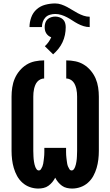

<svg xmlns="http://www.w3.org/2000/svg" viewBox="-20 -1085 640 1113"><path d="M202 8Q177 8 153 -0.5Q129 -9 110 -26Q91 -43 79 -65Q67 -87 60 -111Q53 -135 50 -160Q47 -185 47 -210V-525Q47 -551 51 -578Q55 -605 65.5 -629.5Q76 -654 93.5 -675Q111 -696 133.5 -710Q156 -724 182.5 -729.5Q209 -735 236 -735V-630Q225 -630 214.5 -625Q204 -620 196.5 -611.5Q189 -603 184.5 -592Q180 -581 177.5 -570Q175 -559 174 -547.5Q173 -536 173 -525V-210Q173 -203 173.5 -195Q174 -187 174 -179Q174 -171 175 -163.5Q176 -156 177 -148Q178 -140 180 -132.5Q182 -125 184.5 -118Q187 -111 192 -104Q197 -97 205 -97Q213 -97 218 -105Q223 -113 226 -120.5Q229 -128 230.5 -136.5Q232 -145 233 -153.5Q234 -162 235 -170Q236 -178 236.5 -186.5Q237 -195 237 -203.5Q237 -212 237 -221V-228H363V-221Q363 -212 363 -203.5Q363 -195 363.5 -186.5Q364 -178 365 -170Q366 -162 367 -153.5Q368 -145 369.5 -136.5Q371 -128 374 -120.5Q377 -113 382 -105Q387 -97 395 -97Q403 -97 408 -104Q413 -111 415.5 -118Q418 -125 420 -132.5Q422 -140 423 -148Q424 -156 425 -163.5Q426 -171 426 -179Q426 -187 426.5 -195Q427 -203 427 -210V-525Q427 -536 426 -547.5Q425 -559 422.5 -570Q420 -581 415.5 -592Q411 -603 403.5 -611.5Q396 -620 385.5 -625Q375 -630 364 -630V-735Q391 -735 417.5 -729.5Q444 -724 466.5 -710Q489 -696 506.5 -675Q524 -654 534.5 -629.5Q545 -605 549 -578Q553 -551 553 -525V-210Q553 -185 550 -160Q547 -135 540 -111Q533 -87 521 -65Q509 -43 490 -26Q471 -9 447 -0.5Q423 8 398 8Q383 8 367.5 4.5Q352 1 339.5 -8Q327 -17 317 -29Q307 -41 300 -55Q293 -41 283 -29Q273 -17 260.5 -8Q248 1 232.5 4.5Q217 8 202 8ZM151 -928Q151 -956 161 -984Q171 -1012 192.5 -1031Q214 -1050 242.5 -1057.5Q271 -1065 300 -1065Q318 -1065 335.5 -1059Q353 -1053 369 -1044.5Q385 -1036 400 -1026.5Q415 -1017 431 -1008.5Q447 -1000 464.5 -994Q482 -988 500 -988V-928Q482 -928 464.5 -933.5Q447 -939 431 -947.5Q415 -956 400 -966Q385 -976 369 -984.5Q353 -993 335.5 -998.5Q318 -1004 300 -1004Q285 -1004 269.5 -999.5Q254 -995 243.5 -984Q233 -973 228 -958Q223 -943 223 -928ZM288 -770 240 -817Q252 -828 261.5 -841.5Q271 -855 277 -869Q268 -872 260.5 -878Q253 -884 248 -892Q243 -900 241 -909Q239 -918 239 -928Q239 -940 242.5 -952Q246 -964 255 -972.5Q264 -981 276 -985Q288 -989 300 -989Q312 -989 324 -985Q336 -981 345 -972.5Q354 -964 357.5 -952Q361 -940 361 -928Q361 -905 356.5 -883Q352 -861 342.5 -840.5Q333 -820 319 -802.5Q305 -785 288 -770Z"/></svg>

Font: Iosevka Curly XBdEx
Style: Regular
Weight: 800
Width: 7
Monospace: yes
Designer: Belleve Invis
Foundry: Belleve Invis
Version: Version 11.1.0; ttfautohint (v1.8.3)